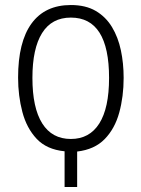

<svg xmlns="http://www.w3.org/2000/svg" viewBox="-20 -744 563 764"><path d="M237 0V-142Q166 -149 126 -191.5Q86 -234 69 -298.5Q52 -363 52 -435Q52 -577 105.5 -650.5Q159 -724 262 -724Q321 -724 361 -700.5Q401 -677 425.5 -636.5Q450 -596 461 -544Q472 -492 472 -434Q472 -360 454.5 -296Q437 -232 396.5 -190.5Q356 -149 287 -141V0ZM262 -191Q336 -191 375 -252.5Q414 -314 414 -434Q414 -674 262 -674Q186 -674 147.5 -612.5Q109 -551 109 -434Q109 -315 148 -253Q187 -191 262 -191Z"/></svg>

Font: Noto Sans ExtraCondensed Light
Style: Regular
Weight: 300
Width: 2
Designer: Monotype Design Team
Foundry: Monotype Imaging Inc.
Version: Version 2.013; ttfautohint (v1.8.4.7-5d5b)